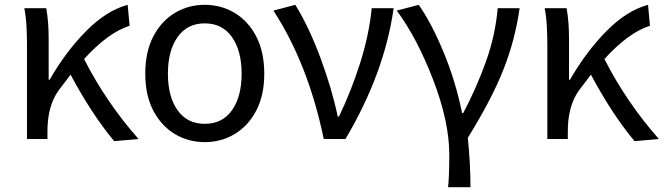

<svg xmlns="http://www.w3.org/2000/svg" viewBox="-20 -577 2755 797"><path d="M454 9Q360 -104 273 -267L222 -200Q176 -134 177 -28V0H92V-394Q92 -427 90 -466.5Q88 -506 81 -543H172Q182 -488 182 -416V-246H186Q252 -361 336.5 -447Q421 -533 510 -557L518 -470Q429 -442 329 -332Q420 -153 555 0Z M830 13Q762 13 706 -20.5Q650 -54 616.5 -117.5Q583 -181 583 -271Q583 -362 616.5 -426Q650 -490 706 -523.5Q762 -557 830 -557Q898 -557 954 -523.5Q1010 -490 1043.5 -426Q1077 -362 1077 -271Q1077 -181 1043.5 -117.5Q1010 -54 954 -20.5Q898 13 830 13ZM830 -63Q903 -63 943 -119.5Q983 -176 983 -271Q983 -366 943 -423Q903 -480 830 -480Q757 -480 717 -423Q677 -366 677 -271Q677 -176 717 -119.5Q757 -63 830 -63Z M1324 0Q1259 -312 1115 -533L1206 -557Q1263 -464 1310.5 -336Q1358 -208 1382 -93H1387Q1438 -199 1475 -315.5Q1512 -432 1523 -543H1614Q1576 -273 1414 0Z M1840 200Q1845 155 1845 65Q1845 -71 1778.5 -244.5Q1712 -418 1627 -533L1718 -557Q1771 -482 1821.5 -360Q1872 -238 1898 -108H1903Q1957 -210 1996.5 -319.5Q2036 -429 2046 -543H2137Q2118 -410 2069.5 -287.5Q2021 -165 1922 -5Q1933 105 1933 200Z M2614 9Q2520 -104 2433 -267L2382 -200Q2336 -134 2337 -28V0H2252V-394Q2252 -427 2250 -466.5Q2248 -506 2241 -543H2332Q2342 -488 2342 -416V-246H2346Q2412 -361 2496.5 -447Q2581 -533 2670 -557L2678 -470Q2589 -442 2489 -332Q2580 -153 2715 0Z"/></svg>

Font: Gothic Nguyen
Style: Regular
Weight: 400
Designer: MORI Takayuki
Version: Version 1.220;July 21, 2023;FontCreator 14.0.0.2814 64-bit